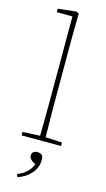

<svg xmlns="http://www.w3.org/2000/svg" viewBox="-146 -795 595 1073"><g transform="rotate(15 151.5 -258.5)"><path d="M38 0V-20L138 -25Q139 -51 139 -84.5Q139 -118 139.5 -151Q140 -184 140 -210V-716H49V-736L156 -748L170 -740L168 -598V-210Q168 -184 168.5 -150.5Q169 -117 169.5 -84Q170 -51 170 -25L266 -20V0ZM182 104Q182 150 150 184.5Q118 219 75 231L69 215Q103 202 124 181Q145 160 154 135Q137 129 126.5 118Q116 107 116 96Q116 81 125 74Q134 67 147 67Q155 67 163 69.5Q171 72 177 78Q182 88 182 104Z"/></g></svg>

Font: Source Serif Pro ExtraLight
Style: Regular
Weight: 200
Designer: Frank Grießhammer
Foundry: Adobe Systems Incorporated
Version: Version 3.001;hotconv 1.0.111;makeotfexe 2.5.65597